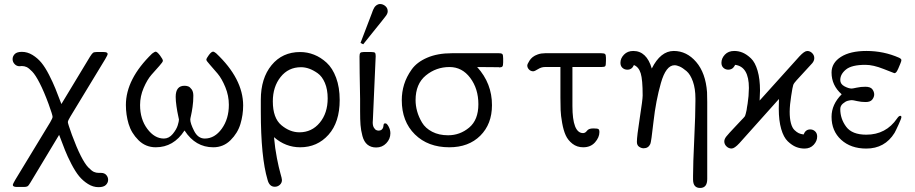

<svg xmlns="http://www.w3.org/2000/svg" viewBox="-20 -720 4502 945"><path d="M87.9 -464.8Q114.7 -464.8 139.9 -449.5Q165 -434.1 183.6 -411.6Q202.1 -389.2 221.2 -352.1Q240.2 -314.9 252.7 -283.9Q265.1 -252.9 282.2 -208L422.9 -440.9Q432.6 -456.1 437.7 -460Q442.9 -463.9 455.1 -463.9H490.2Q510.3 -463.9 509.8 -454.1Q509.8 -449.2 498 -429.2L326.2 -146Q314 -126 314 -118.9Q314 -111.8 334 -56.2Q356.9 5.9 377.4 46.4Q397.9 86.9 414.6 104Q431.2 121.1 442.1 126Q453.1 130.9 465.8 130.9H477.1Q494.1 130.9 503.2 141.4Q512.2 151.9 512.2 165Q512.2 179.2 501.2 190.2Q490.2 201.2 464.8 201.2Q438 201.2 413.1 185.5Q388.2 169.9 369.6 147.5Q351.1 125 331.5 87.4Q312 49.8 300 19.3Q288.1 -11.2 271 -56.2L129.9 178.2Q121.1 193.4 115.5 196.8Q109.9 200.2 98.1 200.2H63Q43 200.2 43 189.9Q43 186 55.2 165L227.1 -118.2Q239.3 -139.2 238.8 -145Q238.8 -153.8 219.2 -208Q196.3 -270 175.5 -310.5Q154.8 -351.1 138.4 -367.9Q122.1 -384.8 111.1 -389.9Q100.1 -395 86.9 -395Q85 -395 81.5 -394.5Q78.1 -394 76.2 -394Q62 -394 52 -404.5Q42 -415 42 -429Q42 -442.9 52.5 -453.9Q63 -464.8 87.9 -464.8Z M599.6 -203.1Q599.6 -331.1 728.5 -456.1Q741.7 -465.8 745.6 -465.8Q753.4 -465.8 767.6 -447Q781.7 -428.2 781.7 -420.9Q781.7 -415 764.2 -395.5Q746.6 -376 725.6 -352.1Q704.6 -328.1 687 -287.1Q669.4 -246.1 669.4 -203.1Q669.4 -133.3 705.1 -85.7Q740.7 -38.1 786.6 -38.1Q811.5 -38.1 830.1 -60.5Q848.6 -83 854.7 -103Q860.8 -123 860.8 -131.8Q860.8 -132.8 856.7 -151.4Q852.5 -169.9 848.6 -197Q844.7 -224.1 844.7 -243.2Q844.7 -298.3 888.7 -297.9Q897.5 -297.9 906 -294.9Q914.6 -292 923.1 -280.5Q931.6 -269 931.6 -249Q931.6 -220.2 927.7 -193.6Q923.8 -167 920.2 -151.6Q916.5 -136.2 916.5 -131.8Q916.5 -112.8 935.5 -75.4Q954.6 -38.1 987.8 -38.1Q1036.6 -38.1 1071.5 -86.4Q1106.4 -134.8 1106.4 -204.1Q1106.4 -249 1089.1 -291Q1071.8 -333 1051.3 -357.4Q1030.8 -381.8 1013.2 -401.4Q995.6 -420.9 995.6 -425.8Q995.6 -432.6 1008.1 -449.2Q1020.5 -465.8 1028.8 -465.8Q1033.7 -465.8 1043.5 -458Q1176.3 -333 1176.8 -201.2Q1176.8 -154.3 1163.3 -109.6Q1149.9 -64.9 1114.7 -30Q1079.6 4.9 1029.8 4.9Q941.9 4.9 888.7 -77.1H887.7Q834.5 4.9 746.6 4.9Q696.8 4.9 661.6 -30Q626.5 -64.9 613 -110.1Q599.6 -155.3 599.6 -203.1Z M1263.7 -171.9Q1263.7 -171.9 1263.7 -229Q1263.7 -335 1316.7 -399.4Q1369.6 -463.9 1457.5 -463.9Q1492.7 -463.9 1525.6 -450.9Q1558.6 -438 1587.6 -411.4Q1616.7 -384.8 1634.3 -337.4Q1651.9 -290 1651.9 -228Q1651.9 -118.2 1596.7 -56.6Q1541.5 4.9 1457.5 4.9Q1385.7 4.9 1328.6 -44.9Q1333.5 10.3 1343 58.6Q1352.5 106.9 1360.1 133.1Q1367.7 159.2 1367.7 166Q1367.7 180.2 1357.2 189.7Q1346.7 199.2 1332.5 199.2Q1305.7 199.2 1296.9 165Q1263.7 54.2 1263.7 -171.9ZM1322.8 -221.2Q1322.8 -139.2 1364.7 -104Q1406.7 -68.8 1453.6 -68.8Q1514.6 -68.8 1553.7 -116Q1592.8 -163.1 1592.8 -235.8Q1592.8 -279.8 1579.1 -312Q1565.4 -344.2 1543.5 -359.6Q1521.5 -375 1501.5 -382.1Q1481.4 -389.2 1461.4 -389.2Q1399.4 -389.2 1361.1 -341.1Q1322.8 -293 1322.8 -221.2Z M1749.5 -442.9Q1749.5 -455.1 1753.4 -459.5Q1757.3 -463.9 1769.5 -463.9H1808.1Q1822.3 -463.9 1825.7 -460Q1829.1 -456.1 1829.1 -443.8L1815.4 -132.8Q1815.4 -129.9 1814.9 -125Q1814.5 -120.1 1814.5 -117.2Q1814.5 -101.1 1820.3 -91.6Q1826.2 -82 1832.3 -79.6Q1838.4 -77.1 1843.3 -77.1Q1861.3 -77.1 1866.2 -94.2Q1867.2 -97.2 1867.7 -103.5Q1868.2 -109.9 1870.4 -111.3Q1872.6 -112.8 1877.4 -112.8Q1884.3 -112.8 1892.8 -96.9Q1901.4 -81.1 1901.4 -64Q1901.4 -36.1 1881.3 -15.1Q1861.3 5.9 1831.5 5.9Q1805.7 5.9 1788.6 -8.1Q1771.5 -22 1763.9 -50.5Q1756.3 -79.1 1754.4 -105Q1752.4 -130.9 1752.4 -171.9V-232.9Q1749.5 -382.8 1749.5 -442.9ZM1754.4 -508.8Q1758.3 -520 1811.5 -658.2Q1811.5 -658.2 1813.5 -664.1Q1815.4 -669.9 1816.4 -671.4Q1817.4 -672.9 1819.8 -678Q1822.3 -683.1 1823.7 -685.1Q1825.2 -687 1828.4 -690.4Q1831.5 -693.8 1834.5 -695.3Q1837.4 -696.8 1841.3 -698.5Q1845.2 -700.2 1850.6 -700.2Q1864.7 -700.2 1876.5 -690.2Q1888.2 -680.2 1888.2 -665V-664.1Q1888.2 -654.3 1879.9 -642.6Q1871.6 -630.9 1808.6 -553.2Q1783.7 -521 1767.6 -502Z M1957.5 -227.1Q1957.5 -267.1 1969 -304.4Q1980.5 -341.8 2006.1 -377.9Q2031.7 -414.1 2082.5 -436Q2133.3 -458 2203.6 -458H2435.5Q2449.7 -458 2453.1 -453.1Q2456.5 -448.2 2456.5 -432.1V-413.1Q2456.5 -397 2452.6 -392.6Q2448.7 -388.2 2436.5 -388.2L2435.5 -389.2Q2392.6 -390.1 2328.6 -390.1Q2401.9 -309.1 2401.4 -202.1Q2401.4 -109.4 2344 -52.2Q2286.6 4.9 2191.4 4.9Q2086.4 4.9 2022 -58.6Q1957.5 -122.1 1957.5 -227.1ZM2025.4 -227.1Q2025.4 -200.2 2033 -172.6Q2040.5 -145 2057.1 -116.9Q2073.7 -88.9 2107.2 -71.5Q2140.6 -54.2 2185.5 -54.2Q2243.7 -54.2 2289.1 -92Q2334.5 -129.9 2334.5 -207Q2334.5 -283.2 2294.4 -336.7Q2254.4 -390.1 2192.4 -390.1Q2126.5 -390.1 2075.9 -348.6Q2025.4 -307.1 2025.4 -227.1Z M2575.2 -397.9Q2575.2 -400.9 2577.9 -407Q2580.6 -413.1 2586.4 -422.1Q2592.3 -431.2 2601.8 -439Q2611.3 -446.8 2627.4 -452.4Q2643.6 -458 2662.6 -458H2939.5Q2953.6 -458 2958 -454.1Q2962.4 -450.2 2962.4 -436V-420.9Q2962.4 -398.9 2959 -394.5Q2955.6 -390.1 2939.5 -390.1H2797.4V-198.2Q2797.4 -65.4 2849.6 -64.9Q2860.8 -64.9 2869.1 -76.4Q2877.4 -87.9 2899.4 -87.9H2900.4Q2919.4 -87.9 2924.8 -85Q2930.2 -82 2930.2 -69.8Q2930.2 -43.9 2908.7 -19.5Q2887.2 4.9 2850.6 4.9Q2819.8 4.9 2797.6 -12.5Q2775.4 -29.8 2764.4 -54Q2753.4 -78.1 2746.8 -115Q2740.2 -151.9 2739.3 -178Q2738.3 -204.1 2738.3 -238.8V-390.1H2661.6Q2644.5 -390.1 2627.9 -379.6Q2611.3 -369.1 2604.5 -369.1Q2592.3 -369.1 2583.7 -377.9Q2575.2 -386.7 2575.2 -397.9Z M3033.7 -411.1Q3033.7 -433.1 3051.3 -451.2Q3068.8 -469.2 3096.7 -469.2Q3162.6 -469.2 3188 -382.8Q3231 -468.8 3295.9 -469.2Q3359.9 -469.2 3406.5 -415Q3453.1 -360.8 3460 -266.1Q3460.9 -250 3460.9 -217.8V161.1Q3460.9 205.1 3425.8 205.1Q3391.6 205.1 3391.1 164.1V146Q3391.1 86.9 3397 -35.2Q3402.8 -157.2 3402.8 -222.2V-235.8Q3402.8 -283.7 3390.4 -318.8Q3377.9 -354 3358.9 -370.1Q3339.8 -386.2 3325.4 -392.6Q3311 -398.9 3299.8 -398.9Q3257.8 -398.9 3232.9 -311.5Q3208 -224.1 3196.5 -121.6Q3185.1 -19 3180.7 -11.2Q3170.9 9.8 3147.9 9.8Q3136.7 9.8 3125.7 2.4Q3114.7 -4.9 3114.7 -22Q3114.7 -48.8 3128.9 -139.4Q3143.1 -230 3143.1 -250Q3143.1 -328.1 3133.5 -359.1Q3124 -390.1 3100.1 -399.9Q3090.3 -377 3067.9 -377Q3053.7 -377 3043.7 -386Q3033.7 -395 3033.7 -411.1Z M3530.8 -411.1Q3530.8 -433.1 3547.9 -451.2Q3564.9 -469.2 3593.8 -469.2Q3615.7 -469.2 3635.7 -460.7Q3655.8 -452.1 3676.3 -432.6Q3696.8 -413.1 3708.7 -372.1Q3720.7 -331.1 3720.7 -273.9Q3720.7 -265.1 3718.8 -225.1L3915 -442.9Q3939 -468.8 3952.9 -469Q3966.8 -469.2 3977.3 -458.7Q3987.8 -448.2 3987.8 -434.1Q3987.8 -420.9 3977.8 -408.9Q3967.8 -397 3900.9 -325.2Q3887.7 -311 3884.3 -302Q3880.9 -293 3874 -247.1Q3867.2 -205.1 3866.7 -169.9Q3866.7 -136.7 3872.8 -113.8Q3878.9 -90.8 3890.4 -79.8Q3901.9 -68.8 3911.4 -64.5Q3920.9 -60.1 3935.1 -58.1Q3944.8 -83 3967.8 -83Q3981.9 -83 3991.9 -73.5Q4002 -64 4002 -47.9Q4002 -25.9 3984.9 -7.3Q3967.8 11.2 3939.9 11.2Q3918 11.2 3897.9 3.2Q3877.9 -4.9 3857.4 -24.4Q3836.9 -43.9 3825 -85Q3813 -126 3813 -185.1Q3813 -201.2 3813.5 -213.1Q3814 -225.1 3814 -232.9L3619.1 -15.1Q3595.2 10.7 3581.1 11Q3566.9 11.2 3555.9 0.7Q3544.9 -9.8 3544.9 -23.9Q3544.9 -35.2 3554.4 -47.6Q3564 -60.1 3601.1 -99.1Q3621.1 -120.1 3632.8 -132.8Q3633.8 -133.8 3637 -137Q3640.1 -140.1 3640.6 -141.1Q3641.1 -142.1 3643.6 -144.5Q3646 -147 3646.5 -148.4Q3647 -149.9 3648.4 -153.6Q3649.9 -157.2 3650.4 -160.2Q3650.9 -163.1 3652.3 -168Q3653.8 -172.9 3654.8 -179Q3655.8 -185.1 3656.7 -192.6Q3657.7 -200.2 3659.7 -210Q3665.5 -246.1 3666 -287.1Q3666 -392.1 3598.1 -400.9L3595.7 -396Q3592.8 -392.1 3589.8 -387.9Q3586.9 -383.8 3579.8 -380.4Q3572.8 -377 3564.9 -377Q3550.8 -377 3540.8 -386Q3530.8 -395 3530.8 -411.1Z M4072.8 -145Q4072.8 -206.1 4122.6 -255.9Q4072.8 -299.8 4072.8 -362.8Q4072.8 -410.6 4118.7 -439.9Q4164.6 -469.2 4244.6 -469.2Q4329.6 -469.2 4404.8 -436Q4417 -430.2 4416.5 -423.8Q4416.5 -418.9 4411.1 -406Q4405.8 -393.1 4400.9 -381.8L4395.5 -371.1Q4389.6 -359.9 4381.8 -359.9Q4380.9 -359.9 4329.3 -380.4Q4277.8 -400.9 4239.7 -400.9Q4171.9 -400.9 4143.8 -377.9Q4115.7 -355 4115.7 -326.2Q4115.7 -306.2 4136.2 -295.2Q4156.7 -284.2 4171.9 -284.2Q4176.8 -284.2 4196.8 -288.6Q4216.8 -293 4238.8 -293Q4264.6 -293 4273.7 -280.5Q4282.7 -268.1 4282.7 -255.1Q4282.7 -242.2 4273.2 -230Q4263.7 -217.8 4240.7 -217.8Q4218.8 -217.8 4198.7 -222.4Q4178.7 -227.1 4172.9 -227.1Q4165 -227.1 4153.3 -224.1Q4141.6 -221.2 4128.7 -210.2Q4115.7 -199.2 4115.7 -183.1Q4115.7 -135.3 4144.8 -96.2Q4173.8 -57.1 4243.7 -57.1Q4340.8 -57.1 4395.5 -137.2Q4404.3 -150.4 4411.6 -149.9Q4416.5 -149.9 4416.5 -143.1Q4416.5 -137.2 4402.6 -106.7Q4388.7 -76.2 4382.8 -65.9Q4335 11.2 4243.7 11.2Q4167.5 11.2 4120.1 -32Q4072.8 -75.2 4072.8 -145Z"/></svg>

Font: CMU Concrete
Style: Roman
Weight: 500
Version: Version 0.7.0